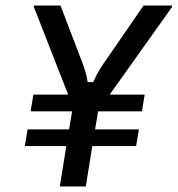

<svg xmlns="http://www.w3.org/2000/svg" viewBox="-20 -670 638 690"><path d="M69.2 -145 79.2 -205H228.3L239.2 -270H90L100 -330H225L101.7 -645V-650H197.5L270 -460Q277.5 -441.7 284.2 -421.7Q290.8 -401.7 295 -375H315Q326.7 -401.7 339.2 -421.7Q351.7 -441.7 365 -460L495.8 -650H598.3V-645L374.2 -330H500L490 -270H332.5L321.7 -205H479.2L469.2 -145H311.7L288.3 0H195L218.3 -145Z"/></svg>

Font: Familjen Grotesk GF
Style: Italic
Weight: 400
Designer: Anders Wikstroem, Jonas Baeckman, Matilda Gysing, Kristian Moeller
Foundry: Familjen STHML AB
Version: Version 2.000; Beta; Release 4; Build 6